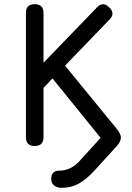

<svg xmlns="http://www.w3.org/2000/svg" viewBox="-20 -698 633 918"><path d="M104 -42V-636Q104 -678 146 -678Q188 -678 188 -636V-398L443 -662Q472 -693 502 -663Q533 -634 503 -604L291 -384L535 -86Q558 -58 558 -41Q558 -20 537 2L433 116Q393 160 356.5 180Q320 200 275 200Q253 200 239 189Q225 178 225 157Q225 118 263 118Q320 118 363 69L461 -39L231 -323L188 -278V-42Q188 0 146 0Q104 0 104 -42Z"/></svg>

Font: Jura
Style: Bold
Weight: 700
Designer: Daniel Johnson, Alexei Vanyashin
Foundry: Daniel Johnson
Version: Version 5.103